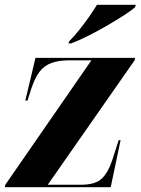

<svg xmlns="http://www.w3.org/2000/svg" viewBox="-27 -776 583 796"><path d="M-7 0 -5 -10 352 -526H263Q217 -526 186.5 -515Q156 -504 136.5 -478Q117 -452 102 -406L87 -359H78L120 -536H533L531 -526L171 -10H307Q369 -10 395.5 -36Q422 -62 438 -111L465 -195H473L432 0ZM259 -604Q278 -623 299.5 -649.5Q321 -676 341 -704.5Q361 -733 375 -756H536L533 -746Q521 -735 490.5 -715Q460 -695 420.5 -672Q381 -649 340.5 -628.5Q300 -608 268 -596H257Z"/></svg>

Font: Noto Serif Display ExtraCondensed Black
Style: Italic
Weight: 900
Width: 2
Italic angle: -12°
Designer: Monotype Design Team
Foundry: Monotype Imaging Inc.
Version: Version 2.009